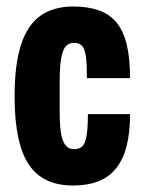

<svg xmlns="http://www.w3.org/2000/svg" viewBox="-20 -560 446 592"><path d="M205 12Q142 12 102 -17.5Q62 -47 43.5 -108Q25 -169 25 -264Q25 -360 44.5 -421Q64 -482 104 -511Q144 -540 206 -540Q250 -540 283.5 -528.5Q317 -517 338.5 -491.5Q360 -466 370.5 -423.5Q381 -381 381 -319H248Q248 -361 245 -384.5Q242 -408 233.5 -418Q225 -428 208 -428Q193 -428 183.5 -418Q174 -408 169 -382.5Q164 -357 164 -309V-216Q164 -180 167.5 -153.5Q171 -127 181 -113.5Q191 -100 208 -100Q225 -100 234 -109Q243 -118 247 -142Q251 -166 251 -208H381Q381 -153 371 -112Q361 -71 339.5 -43Q318 -15 284.5 -1.5Q251 12 205 12Z"/></svg>

Font: Archivo ExtraCondensed ExtraBold
Style: Regular
Weight: 800
Width: 2
Designer: Hector Gatti
Foundry: Omnibus-Type
Version: Version 2.001